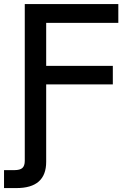

<svg xmlns="http://www.w3.org/2000/svg" viewBox="-59 -748 642 972"><path d="M-38.6 204.1V113.3H13.2Q42.5 113.3 54.4 102.3Q66.4 91.3 66.4 66.4V-727.5H540V-632.3H174.8V-414.6H512.2V-320.8H174.8V71.3Q174.8 204.1 24.4 204.1Z"/></svg>

Font: Inter Display Medium
Style: Regular
Weight: 500
Designer: Rasmus Andersson
Foundry: rsms
Version: Version 4.001;git-9221beed3